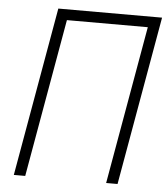

<svg xmlns="http://www.w3.org/2000/svg" viewBox="-51 -739 688 785"><g transform="rotate(5 293.0 -346.5)"><path d="M413.6 0 527.8 -649.4H195.8L81.5 0H34.7L156.7 -693.4H582.5L460.4 0Z"/></g></svg>

Font: Cascadia Mono ExtraLight
Style: Italic
Weight: 200
Italic angle: -10°
Monospace: yes
Designer: Aaron Bell
Foundry: Saja Typeworks
Version: Version 2404.023; ttfautohint (v1.8.4)